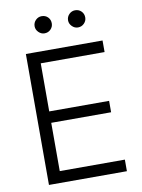

<svg xmlns="http://www.w3.org/2000/svg" viewBox="-96 -956 755 1021"><g transform="rotate(-10 281.0 -445.5)"><path d="M84 -707H498V-644.5H153.3V-384.8H476.6V-323.2H153.3V-62.5H504.9V0H84ZM155.3 -843.8Q155.3 -863.3 168.9 -877Q182.6 -890.6 201.2 -890.6Q221.7 -890.6 234.9 -877.2Q248 -863.8 248 -843.8Q248 -825.2 234.6 -811.5Q221.2 -797.9 201.2 -797.9Q183.1 -797.9 169.2 -811.8Q155.3 -825.7 155.3 -843.8ZM335.9 -843.8Q335.9 -863.3 349.6 -877Q363.3 -890.6 381.8 -890.6Q401.9 -890.6 415.3 -877.2Q428.7 -863.8 428.7 -843.8Q428.7 -825.2 415 -811.5Q401.4 -797.9 381.8 -797.9Q363.8 -797.9 349.9 -811.8Q335.9 -825.7 335.9 -843.8Z"/></g></svg>

Font: Pretendard Std Light
Style: Regular
Weight: 300
Designer: Base glyphs from Inter by Rasmus Andersson; Hangeul glyphs from Noto Sans CJK(Source Han Sans) by Jang Soo-young and Kan
Foundry: Kil Hyung-jin
Version: Version 1.309